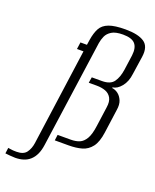

<svg xmlns="http://www.w3.org/2000/svg" viewBox="-235 -714 760 943"><g transform="rotate(20 144.5 -242.0)"><path d="M-39 147Q-50 147 -66.5 145.5Q-83 144 -91 143L-87 113Q-83 114 -80 114Q-77 114 -73 115Q-68 116 -60.5 116.5Q-53 117 -43 117Q-6 117 9 96Q24 75 28 46L98 -459H64L69 -495H103L107 -522Q113 -560 126 -584Q139 -608 169.5 -619.5Q200 -631 256 -631Q322 -631 354 -609.5Q386 -588 378 -533L364 -438Q359 -396 337.5 -370Q316 -344 293 -342L292 -338Q309 -336 323.5 -325Q338 -314 346.5 -294Q355 -274 350 -244L333 -121Q326 -69 306 -43Q286 -17 256 -8.5Q226 0 187 0H115L119 -30H187Q214 -30 233 -38Q252 -46 265.5 -69Q279 -92 285 -138L299 -239Q304 -271 293.5 -289.5Q283 -308 263 -315.5Q243 -323 216 -323H175L180 -353H233Q277 -353 294.5 -377.5Q312 -402 318 -443L329 -522Q334 -563 316.5 -583Q299 -603 253 -603Q214 -603 194 -590.5Q174 -578 166 -560Q158 -542 155 -523L76 38Q72 67 62.5 87.5Q53 108 38 121.5Q23 135 3.5 141Q-16 147 -39 147Z"/></g></svg>

Font: Alumni Sans Thin Light
Style: Italic
Weight: 300
Italic angle: -8°
Version: Version 1.016